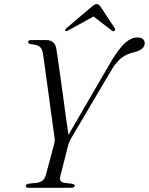

<svg xmlns="http://www.w3.org/2000/svg" viewBox="-20 -890 706 910"><path d="M334 -10Q334 0 315.5 0H114Q102 0 102 -9Q102 -16.5 116.5 -19.5L154 -23.5Q187.5 -27.5 197 -59L236.5 -207Q239.5 -218 239.2 -228Q239 -238 237 -249.5Q235.5 -260 231.2 -290Q227 -320 221.5 -361.2Q216 -402.5 209.8 -447.5Q203.5 -492.5 198 -533.5Q192.5 -574.5 188.2 -604Q184 -633.5 182 -643Q179 -660.5 166.5 -669.5Q154 -678.5 128 -680.5Q114 -682.5 113.5 -690.5Q113 -700 127.5 -700H199.5Q239 -700 246.5 -661Q249 -649 254.2 -611.8Q259.5 -574.5 266.5 -524.2Q273.5 -474 280.8 -420.8Q288 -367.5 294.2 -322.2Q300.5 -277 304.5 -251L508 -601Q547 -664.5 575 -688.5Q603 -712.5 631.5 -712.5Q649 -712.5 657.5 -704.5Q666 -696.5 666 -685.5Q665.5 -653 610.5 -641Q584 -635.5 559.8 -618.5Q535.5 -601.5 510.5 -562L319.5 -238.5Q313.5 -228.5 310 -221Q306.5 -213.5 304 -205L266 -55.5Q262.5 -42 266.2 -34Q270 -26 285 -23.5L320.5 -19Q334 -16.5 334 -10ZM521.5 -744Q516 -740 508.5 -746L423.5 -812L304 -746Q293.5 -740.5 290 -744Q285.5 -748.5 294.5 -756L412.5 -856.5Q420.5 -863 426.2 -866.8Q432 -870.5 439 -870.5Q445.5 -870.5 449.5 -866.8Q453.5 -863 458 -856.5L524 -756Q528.5 -748.5 521.5 -744Z"/></svg>

Font: Fraunces 72pt S000 Light
Style: Italic
Weight: 300
Italic angle: -16°
Version: Version 1.000; ttfautohint (v1.8.3)